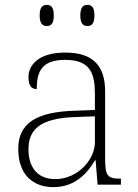

<svg xmlns="http://www.w3.org/2000/svg" viewBox="-20 -759 567 789"><path d="M339 -652C357 -652 368 -662 368 -696C368 -729 357 -739 339 -739C322 -739 310 -729 310 -696C310 -662 322 -652 339 -652ZM172 -652C190 -652 201 -662 201 -696C201 -729 190 -739 172 -739C155 -739 143 -729 143 -696C143 -662 155 -652 172 -652ZM199 10C294 10 343 -54 370 -100H373L381 0H477V-25H471C419 -25 412 -40 412 -111V-383C412 -485 366 -543 248 -543C137 -543 97 -490 97 -443C97 -408 108 -393 131 -393C131 -467 153 -513 248 -513C354 -513 370 -454 370 -371V-307L287 -304C128 -299 55 -252 55 -147C55 -39 118 10 199 10ZM207 -23C129 -23 97 -78 97 -145C97 -225 142 -273 289 -278L370 -281V-174C370 -104 300 -23 207 -23Z"/></svg>

Font: Noto Serif Telugu ExtraLight
Style: Regular
Weight: 200
Designer: Jelle Bosma - Monotype Design Team
Foundry: Monotype Imaging Inc.
Version: Version 2.005